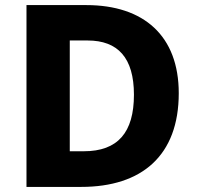

<svg xmlns="http://www.w3.org/2000/svg" viewBox="-20 -734 777 754"><path d="M682 -368C682 -593 545 -714 319 -714H84V0H299C537 0 682 -123 682 -368ZM506 -362C506 -214 443 -140 309 -140H254V-575H324C443 -575 506 -507 506 -362Z"/></svg>

Font: Noto Sans Gurmukhi ExtraBold
Style: Regular
Weight: 800
Designer: Jelle Bosma - Monotype Design Team
Foundry: Monotype Imaging Inc.
Version: Version 2.004